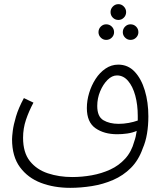

<svg xmlns="http://www.w3.org/2000/svg" viewBox="-20 -716 781 924"><path d="M318 188Q240 188 177 164Q114 140 76 88.5Q38 37 38 -46Q38 -58 41.5 -86.5Q45 -115 57 -155.5Q69 -196 95 -244L141 -222Q119 -181 105 -139.5Q91 -98 91 -53Q91 18 123.5 59Q156 100 210 118Q264 136 328 136Q375 136 422 127.5Q469 119 510.5 100Q552 81 582.5 47.5Q613 14 626 -35Q634 -57 638 -86Q617 -77 592.5 -73.5Q568 -70 544 -70Q481 -70 439.5 -99Q398 -128 398 -196Q398 -232 409 -268.5Q420 -305 440 -336Q460 -367 488 -386Q516 -405 549 -405Q596 -405 628 -371Q660 -337 677 -280.5Q694 -224 694 -156Q694 -112 687.5 -73Q681 -34 667 -2Q647 55 610 92Q573 129 524.5 150Q476 171 422.5 179.5Q369 188 318 188ZM448 -206Q448 -155 477.5 -137.5Q507 -120 551 -120Q575 -120 599.5 -124.5Q624 -129 643 -136Q643 -147 643 -158Q643 -212 631 -256Q619 -300 596.5 -326.5Q574 -353 543 -353Q519 -353 497.5 -331.5Q476 -310 462 -276.5Q448 -243 448 -206ZM550 -620Q534 -620 523 -631Q512 -642 512 -658Q512 -673 523 -684.5Q534 -696 550 -696Q565 -696 576 -684.5Q587 -673 587 -658Q587 -642 576 -631Q565 -620 550 -620ZM491 -524Q476 -524 465 -535Q454 -546 454 -561Q454 -577 465 -588Q476 -599 491 -599Q507 -599 518 -588Q529 -577 529 -561Q529 -546 518 -535Q507 -524 491 -524ZM608 -524Q593 -524 582 -535Q571 -546 571 -561Q571 -577 582 -588Q593 -599 608 -599Q624 -599 635 -588Q646 -577 646 -561Q646 -546 635 -535Q624 -524 608 -524Z"/></svg>

Font: Noto Sans Arabic UI SmCn Lt
Style: Regular
Weight: 300
Width: 4
Designer: Monotype Design Team, Nadine Chahine and Nizar Qandah
Foundry: Monotype Imaging Inc.
Version: Version 2.010; ttfautohint (v1.8.4.7-5d5b)